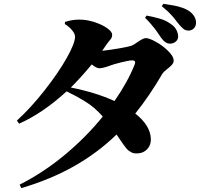

<svg xmlns="http://www.w3.org/2000/svg" viewBox="-20 -889 1040 998"><path d="M820.8 -856.9 829.1 -869.1Q869.6 -862.8 886 -859.9Q902.3 -856.9 924.1 -849.9Q945.8 -842.8 960.9 -833Q997.6 -808.1 999 -772.9Q999.5 -754.4 989 -742.7Q978.5 -731 960.9 -730Q946.3 -729.5 934.8 -737.8Q923.3 -746.1 908.2 -765.1L898.4 -777.3Q889.2 -790 885.5 -794.2Q881.8 -798.3 871.6 -809.8Q861.3 -821.3 849.1 -832.5Q836.9 -843.8 820.8 -856.9ZM733.9 -796.9 742.2 -808.1Q762.2 -804.2 775.1 -801.3Q788.1 -798.3 809.1 -792.5Q830.1 -786.6 844.2 -779.1Q858.4 -771.5 873 -760.7Q887.7 -750 896 -735.1Q904.3 -720.2 905.8 -702.1Q907.2 -686.5 896 -675Q884.8 -663.6 866.2 -662.1Q840.8 -660.6 818.8 -690.9Q814.9 -696.3 804.2 -712.2Q793.5 -728 786.4 -737.5Q779.3 -747.1 764.9 -763.7Q750.5 -780.3 733.9 -796.9ZM316.9 -764.2 317.9 -774.9Q353.5 -787.1 393.1 -787.1Q431.6 -787.1 472.2 -773.7Q512.7 -760.3 537.8 -741.9Q563 -723.6 563 -709Q563 -700.7 560.5 -694.6Q558.1 -688.5 554.9 -684.8Q551.8 -681.2 545.2 -673.1Q538.6 -665 533.2 -657.2Q530.3 -652.3 511.2 -625Q549.3 -628.9 600.3 -637.7Q651.4 -646.5 667 -652.8Q674.3 -655.8 699.5 -673.3Q724.6 -690.9 738.8 -690.9Q755.4 -690.9 789.6 -672.1Q823.7 -653.3 853.3 -624.8Q882.8 -596.2 882.8 -574.2Q882.8 -561.5 871.6 -550Q860.4 -538.6 845 -526.9Q829.6 -515.1 824.2 -505.9Q756.3 -389.6 683.1 -298.8Q760.3 -238.3 764.2 -168.9Q765.6 -135.7 745.8 -114.3Q726.1 -92.8 695.8 -91.8Q685.5 -91.3 677.2 -92.3Q668.9 -93.3 660.9 -98.4Q652.8 -103.5 647.9 -106.7Q643.1 -109.9 634 -121.3Q625 -132.8 620.8 -138.7Q616.7 -144.5 604.5 -162.6Q592.3 -180.7 585.9 -189.9Q488.3 -95.2 367.4 -26.4Q246.6 42.5 90.8 88.9L82 70.8Q205.6 8.3 316.7 -84Q427.7 -176.3 514.2 -283.2Q493.2 -307.1 471.2 -326.2Q449.2 -345.2 422.4 -361.8Q395.5 -378.4 377.7 -387.9Q359.9 -397.5 326.2 -414.1Q201.2 -299.8 79.1 -246.1L67.9 -262.2Q141.1 -329.1 212.6 -420.4Q284.2 -511.7 327.1 -588.1Q370.1 -664.6 370.1 -698.2Q370.1 -712.9 355.2 -731.2Q340.3 -749.5 316.9 -764.2ZM348.1 -434.1Q478.5 -408.2 575.2 -363.8Q645 -464.8 680.2 -554.2Q688.5 -575.2 667 -575.2Q651.9 -575.2 611.8 -565.4Q571.8 -555.7 551.8 -547.9Q515.1 -534.2 495.1 -534.2Q481.9 -534.2 457 -554.2Q396.5 -481.4 348.1 -434.1Z"/></svg>

Font: Noto Serif JP Black
Style: Regular
Weight: 900
Designer: Ryoko NISHIZUKA  (kana & ideographs); Frank Grießhammer (Latin, Greek & Cyrillic); Wenlong ZHANG  (bopomofo); Sandoll Co
Foundry: Adobe Systems Incorporated
Version: Version 1.001;PS 1.001;hotconv 16.6.54;makeotf.lib2.5.65590